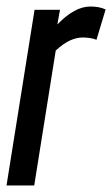

<svg xmlns="http://www.w3.org/2000/svg" viewBox="-23 -569 344 589"><path d="M161 -539 153 -494Q206 -549 254 -549Q267 -549 278.5 -547Q290 -545 301 -540L273 -447Q263 -451 251.5 -452.5Q240 -454 231 -454Q212 -454 192 -445Q172 -436 148 -414L82 0H-3L83 -539Z"/></svg>

Font: Georama Condensed Medium
Style: Italic
Weight: 500
Width: 3
Italic angle: -9°
Designer: Jean-Baptiste Levee
Foundry: Production Type
Version: Version 1.000